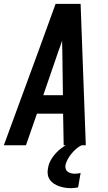

<svg xmlns="http://www.w3.org/2000/svg" viewBox="-39 -755 559 998"><path d="M-19 0 161 -490 250 -735H380L407 0H292L289 -164H153L96 0ZM186 -260H288L285 -490Q284 -504 284 -517.5Q284 -531 284 -544Q280 -531 275 -517.5Q270 -504 265 -490ZM329 223Q313 223 298 220.5Q283 218 268.5 213Q254 208 241.5 200Q229 192 220.5 180Q212 168 209.5 153Q207 138 210 122Q214 92 232.5 65Q251 38 276.5 18Q302 -2 331 -14.5Q360 -27 390 -33L385 0Q369 8 356 19.5Q343 31 332 44.5Q321 58 312.5 73.5Q304 89 301 105Q300 115 303 124Q306 133 313.5 138Q321 143 330.5 145.5Q340 148 350 148Q357 148 365 147Q373 146 380 144L367 219Q357 221 347.5 222Q338 223 329 223Z"/></svg>

Font: Iosevka SS18
Style: Bold Italic
Weight: 700
Italic angle: -9°
Monospace: yes
Designer: Belleve Invis
Foundry: Belleve Invis
Version: Version 25.1.1; ttfautohint (v1.8.4)